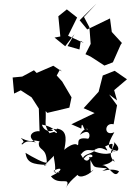

<svg xmlns="http://www.w3.org/2000/svg" viewBox="-20 -909 723 1063"><path d="M655 -671 599 -732 589 -807 463 -746 421 -797 514 -889 445 -815 475 -758 482 -666 453 -609 481 -596C507 -579 533 -563 558 -546L605 -564L648 -661ZM444 -671 357 -711 407 -812 350 -857 303 -819 314 -707 282 -701 341 -653 393 -721 354 -654 420 -635 427 -683ZM323 -513 275 -545 183 -505 168 -520 103 -485 50 -480 58 -391 95 -409 155 -370 195 -308 199 -182C166 -188 120 -155 179 -120C107 -141 109 -99 99 -112C139 -156 112 -106 106 -134C67 -170 152 -97 190 -144C106 -128 223 -134 195 -120C191 -70 238 -99 239 -10C232 0 158 -40 121 -63C129 -8 160 1 240 4C216 8 208 28 279 -47C274 -38 292 6 283 47C322 36 315 56 276 38C314 12 345 27 262 67C306 126 381 58 344 134C370 76 444 47 409 40C396 87 467 69 498 30C477 42 484 67 480 -39C453 22 414 -84 429 -55C463 -102 499 -58 510 -88C504 -52 438 -66 437 -21C480 -87 516 -31 472 -39C509 28 487 13 573 23C506 60 583 12 639 39C614 89 586 6 546 5C621 -6 604 -49 614 -12C560 -70 631 -102 608 -125C648 -91 645 -61 590 -75C626 -72 580 -39 499 -72C541 -123 599 -39 562 -98C651 -145 557 -64 632 -73C571 -85 569 -100 613 -177C553 -150 556 -234 609 -221L628 -326L584 -386L628 -353L612 -410L683 -470L615 -517L549 -491L526 -401L443 -310L504 -283L375 -221L430 -197C433 -265 453 -142 461 -199C483 -150 466 -235 422 -162C483 -208 482 -144 467 -141C393 -153 422 -111 410 -105C389 -130 309 -64 334 -68C343 -122 361 -187 296 -197C254 -158 330 -206 257 -193C306 -188 229 -162 212 -219C289 -206 315 -155 280 -179C242 -169 256 -173 263 -159C216 -225 239 -212 232 -310L211 -317L242 -284L364 -313L376 -370L324 -458L294 -491L312 -524Z"/></svg>

Font: Hussar Lance
Style: ExBdObl
Weight: 700
Foundry: Cannot Into Space Fonts, PlusOne Fonts
Version: Version 2.270